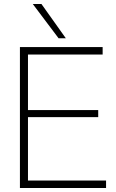

<svg xmlns="http://www.w3.org/2000/svg" viewBox="-20 -934 575 954"><path d="M79 0V-700H490V-663H119V-387H468V-352H119V-37H507V0ZM271 -744 143 -914H186L307 -744Z"/></svg>

Font: Georama ExtraLight
Style: Regular
Weight: 250
Version: Version 1.001